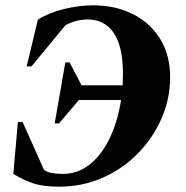

<svg xmlns="http://www.w3.org/2000/svg" viewBox="-20 -690 698 720"><path d="M241 -456 286 -370H440Q441 -391 441 -413Q441 -516 406.5 -566.5Q372 -617 308 -617Q289 -617 268.5 -612Q248 -607 226 -596L98 -441H80L122 -616Q160 -641 217.5 -655.5Q275 -670 329 -670Q414 -670 479.5 -636.5Q545 -603 581.5 -542.5Q618 -482 618 -400Q618 -320 586 -246.5Q554 -173 497.5 -115Q441 -57 365 -23.5Q289 10 201 10Q139 10 101.5 -3.5Q64 -17 30 -38L47 -232H65L145 -53Q158 -44 174.5 -41Q191 -38 216 -38Q273 -38 318 -74.5Q363 -111 392.5 -174Q422 -237 434 -315H276L201 -227H185L225 -456Z"/></svg>

Font: Spectral ExtraBold
Style: Italic
Weight: 800
Italic angle: -10°
Designer: Jean-Baptiste Levee
Foundry: Production Type
Version: Version 2.001